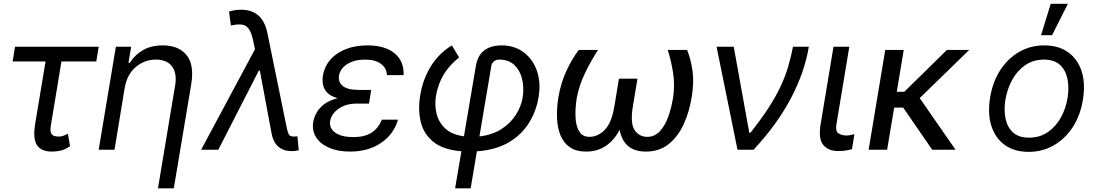

<svg xmlns="http://www.w3.org/2000/svg" viewBox="-20 -793 5808 1017"><path d="M502.8 -545.5 490.1 -467.3H305.4L250 -132.1Q244.3 -100.9 250.7 -87.9Q257.1 -74.9 269.2 -72.3Q281.2 -69.6 292.6 -69.6Q305.4 -69.6 318.2 -74.8Q331 -79.9 339.5 -85.2L350.9 -18.5Q324.2 -0.4 301 4.8Q277.7 9.9 254.3 9.9Q198.9 9.9 176.1 -23.8Q153.4 -57.5 166.2 -136.4L221.2 -467.3H46.9L59.7 -545.5Z M640.6 -328.1 586.6 0H502.8L593.8 -545.5H674.7L660.5 -460.2H667.6Q693.2 -501.8 736.9 -527.2Q780.5 -552.6 842.3 -552.6Q925.4 -552.6 967.7 -501.8Q1009.9 -451 992.9 -346.6L900.6 204.5H816.8L907.7 -340.9Q918.3 -404.8 891.2 -441.1Q864 -477.3 805.4 -477.3Q745.7 -477.3 699.6 -438.4Q653.4 -399.5 640.6 -328.1Z M1521.3 7.1Q1480.8 7.1 1453.5 -16.9Q1426.1 -40.8 1417.6 -90.9L1356.5 -419H1350.9L1136.4 0H1045.5L1330.6 -532.3L1319.6 -583.8Q1306.8 -640.3 1282.1 -655.4Q1257.5 -670.5 1203.1 -657.7L1193.2 -731.5Q1200.6 -734.7 1218.2 -738.1Q1235.8 -741.5 1257.1 -741.5Q1371.1 -741.5 1396.3 -617.9L1500 -110.8Q1503.2 -96.9 1508.7 -83.3Q1514.2 -69.6 1535.5 -69.6Q1539.8 -69.6 1546 -70.3Q1552.2 -71 1555.4 -71L1562.5 2.8Q1551.8 5 1541.4 6.6Q1530.9 8.2 1521.3 7.1Z M1937.5 -261.4H1937.1L1934.7 -244.3H1869.3Q1812.1 -244.3 1773.8 -217.3Q1735.4 -190.3 1728.7 -152Q1722.7 -113.6 1756 -90.2Q1789.4 -66.8 1850.9 -66.8Q1910.9 -66.8 1946.9 -89.5Q1983 -112.2 2002.8 -159.1H2088.1Q2066.1 -82.4 1998.6 -36.2Q1931.1 9.9 1833.8 9.9Q1770.6 9.9 1724.1 -9.9Q1677.6 -29.8 1654.7 -65.3Q1631.7 -100.9 1639.2 -147.7Q1643.1 -170.1 1656.1 -194.6Q1669 -219.1 1695.8 -240.1Q1722.7 -261 1767.8 -272.7Q1729.4 -284.1 1711.8 -303.8Q1694.2 -323.5 1690.5 -346.8Q1686.8 -370 1690.3 -392Q1703.5 -467.7 1768.1 -510.1Q1832.7 -552.6 1926.1 -552.6Q2019.2 -552.6 2069.8 -511Q2120.4 -469.5 2117.9 -394.9H2029.8Q2028.1 -432.2 1998 -454.7Q1968 -477.3 1913.4 -477.3Q1857.2 -477.3 1819.8 -453.8Q1782.3 -430.4 1775.6 -392Q1770.6 -358 1796 -337.4Q1821.4 -316.8 1880.7 -316.8H1946Z M2390.6 204.5 2424 8.2Q2327.4 0.4 2275.6 -41.5Q2223.7 -83.5 2208.5 -148.1Q2193.2 -212.7 2206 -288.4Q2219.5 -372.5 2261.7 -441.2Q2304 -509.9 2373.6 -552.6L2411.9 -488.6Q2362.6 -450.3 2332.4 -401.8Q2302.2 -353.3 2289.8 -288.4Q2281.2 -237.6 2292.4 -191.1Q2303.6 -144.5 2339 -112Q2374.3 -79.5 2437.5 -71L2500 -440.3Q2509.2 -498.9 2544.6 -525.7Q2579.9 -552.6 2637.8 -552.6Q2704.5 -552.6 2753.2 -516.5Q2801.8 -480.5 2823.9 -418.1Q2845.9 -355.8 2832.4 -277Q2821 -206.3 2783 -143.8Q2745 -81.3 2676.8 -40.1Q2608.7 1.1 2506 8.5L2473 204.5ZM2519.5 -70.3Q2588.4 -78.5 2636.7 -109.7Q2685 -141 2712.9 -185.4Q2740.8 -229.8 2748.6 -277Q2756.4 -331 2744.9 -376.6Q2733.3 -422.2 2703.3 -449.8Q2673.3 -477.3 2625 -477.3Q2606.5 -477.3 2595.3 -467.2Q2584.2 -457 2582.4 -443.2Z M3517 -528.4H3619.3Q3638.5 -483.7 3647.9 -420.3Q3657.3 -356.9 3643.5 -277Q3631.4 -201.7 3601.9 -136.2Q3572.4 -70.7 3522.7 -30.4Q3473 9.9 3400.6 9.9Q3284.1 9.9 3262.1 -105.5Q3233 -49.4 3188.2 -19.7Q3143.5 9.9 3085.2 9.9Q3031.6 9.9 2998.2 -13.3Q2964.8 -36.6 2948.5 -77.1Q2932.2 -117.5 2930.4 -169Q2928.6 -220.5 2937.5 -277Q2951.3 -356.9 2981.4 -420.3Q3011.4 -483.7 3045.5 -528.4H3147.7Q3108.3 -467.7 3078.3 -404.8Q3048.3 -342 3035.5 -277Q3026.3 -220.2 3028.4 -172.8Q3030.5 -125.4 3047.9 -96.8Q3065.3 -68.2 3102.3 -68.2Q3147 -68.2 3183.2 -104.9Q3219.5 -141.7 3234.4 -230.1L3258.5 -376.4H3356.5L3332.4 -230.1Q3317.5 -141.7 3340.9 -104.9Q3364.3 -68.2 3409.1 -68.2Q3446.7 -68.2 3473.9 -96.4Q3501.1 -124.6 3518.6 -172.1Q3536.2 -219.5 3545.5 -277Q3555 -342 3545.6 -404.8Q3536.2 -467.7 3517 -528.4Z M3886.4 0 3775.6 -545.5H3866.5L3948.9 -89.5H3954.5Q4012.1 -161.9 4050.8 -221.8Q4089.5 -281.6 4114.3 -334.5Q4139.2 -387.4 4154.5 -438.7Q4169.7 -490.1 4180.4 -545.5H4264.2Q4241.8 -409.1 4168 -270.1Q4094.1 -131 3971.6 0Z M4394.9 -545.5H4478.7L4410.5 -134.9Q4404.1 -96.6 4422.4 -85.9Q4440.7 -75.3 4463.1 -75.3Q4473.7 -75.3 4486.5 -77.8Q4499.3 -80.3 4505.7 -82.4L4492.9 -2.8Q4481.2 0.4 4462.9 3.7Q4444.6 7.1 4419 7.1Q4369 7.1 4341.4 -24.5Q4313.9 -56.1 4326.7 -134.9Z M4767 -528.4 4730.1 -306.8H4769.9L4995.7 -528.4H5113.6L4851.6 -273.4L5041.2 0H4917.6L4764.2 -223H4716.3L4679 0H4581L4669 -528.4Z M5429 11.4Q5353.7 11.4 5303.1 -24.5Q5252.5 -60.4 5231.5 -125Q5210.6 -189.6 5224.4 -275.6Q5237.9 -359.4 5278.4 -421.7Q5318.9 -484 5378.9 -518.3Q5438.9 -552.6 5511.4 -552.6Q5586.6 -552.6 5637.4 -516.5Q5688.2 -480.5 5709.2 -415.7Q5730.1 -350.9 5715.9 -264.2Q5702.4 -181.1 5661.9 -119.1Q5621.4 -57.2 5561.4 -22.9Q5501.4 11.4 5429 11.4ZM5430.4 -63.9Q5487.9 -63.9 5530.5 -93.4Q5573.2 -122.9 5599.6 -171.2Q5626.1 -219.5 5634.9 -275.6Q5643.5 -328.8 5634.2 -374.8Q5625 -420.8 5594.8 -449Q5564.6 -477.3 5509.9 -477.3Q5452.4 -477.3 5409.8 -447.4Q5367.2 -417.6 5340.9 -369Q5314.6 -320.3 5305.4 -264.2Q5296.9 -210.9 5306.1 -165.3Q5315.3 -119.7 5345.5 -91.8Q5375.7 -63.9 5430.4 -63.9ZM5494.3 -606.5 5545.5 -772.7H5636.4L5552.6 -606.5Z"/></svg>

Font: Inter UI
Style: Italic
Weight: 400
Italic angle: -9.39999°
Designer: Rasmus Andersson
Foundry: rsms
Version: 3.2;8d6f07862